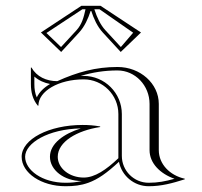

<svg xmlns="http://www.w3.org/2000/svg" viewBox="-20 -640 700 665"><path d="M296.1 -602C304.7 -575.8 316.7 -548.3 336.2 -527.2L398.1 -460L468.3 -527.5L328.1 -620H261.9L121.7 -527.5L191.9 -460L253.8 -527.2C273.3 -548.3 285.3 -575.8 293.9 -602ZM276.2 -608C270.1 -580 263.6 -555.5 245 -535.3L191.4 -477.1L140.8 -525.7L265.5 -608ZM306.8 -608H324.5L441.2 -526.7L398.6 -477.1L345 -535.3C327.4 -554.4 315.9 -580.3 307.5 -605.8ZM390 -245V-92C348 -52 308.1 -25 270 -25C220.3 -25 180 -57.3 180 -97C180 -149 246.7 -188 327 -200V-202C305.8 -205.7 287.6 -207.2 266.1 -207.2C149.6 -207.2 55 -157.9 55 -97C55 -40.7 123.1 5 207 5C235.3 5 259.6 2.5 286 -7C318.7 -18.7 350.7 -41 392 -79.7C401.4 -31.4 444 5 495 5C539.6 5 577 -5.4 620 -19V-21C568 -32.4 530 -71.8 530 -120V-280C530 -350.7 465.9 -408 387 -408C311.4 -408 247.8 -390.2 178.3 -358.9C140.3 -358.9 107.1 -374.5 89 -406H87V-349C87 -320.4 93.3 -295.5 111 -274H113C113 -324.3 183.2 -365.1 269.7 -365.1C336.1 -365.1 390 -311.3 390 -245ZM153.4 -349.1C132.4 -336.9 116.2 -321.2 107.4 -302.6C101.3 -316.7 99 -331.5 99 -349V-374.8C114.2 -361.3 133 -352.9 153.4 -349.1ZM263 -13C243.7 -8.5 226.9 -7 207 -7C125.7 -7 67 -51.3 67 -97C67 -144.4 146.9 -193.2 259.9 -195.2C201.4 -176.9 153 -142.9 153 -97C153 -50.6 202.3 -13 263 -13ZM259.1 -376.9C300.2 -389.3 341.4 -396 387 -396C448.3 -396 498 -344 498 -280V-120C498 -74.5 534.8 -38.3 584.4 -20.8C552.8 -12 527 -7 495 -7C443.7 -7 402 -48.7 402 -100V-245C402 -317.9 342.7 -377.1 269.7 -377.1C266.5 -377.1 262.6 -377 259.1 -376.9Z"/></svg>

Font: Sortefax
Style: Medium
Weight: 500
Designer: gluk
Foundry: gluk
Version: Version 0.261